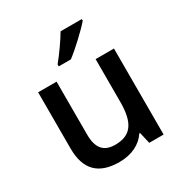

<svg xmlns="http://www.w3.org/2000/svg" viewBox="-179 -900 993 1044"><g transform="rotate(-30 317.5 -378.0)"><path d="M320.8 -606C367.2 -640.6 448.2 -716.3 481.9 -755.9V-766.1H348.6C325.7 -726.6 281.7 -663.6 244.6 -618.2V-606ZM553.2 0V-540H438V-271C438 -135.7 394 -83 297.9 -83C225.6 -83 192.9 -124.5 192.9 -207V-540H77.1V-187C77.1 -54.7 141.1 9.8 272 9.8C347.7 9.8 409.2 -20.5 440.9 -70.8H446.8L462.9 0Z"/></g></svg>

Font: Open Sans 600
Style: Regular
Weight: 600
Foundry: Ascender Corporation
Version: Version 1.100;PS 001.100;hotconv 1.0.88;makeotf.lib2.5.64775